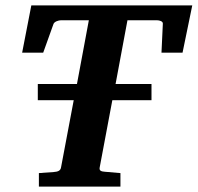

<svg xmlns="http://www.w3.org/2000/svg" viewBox="-20 -691 732 711"><path d="M692 -671H96L62 -496H140L178 -602C181 -611 197 -616 206 -616H309L265 -380H120V-320H253L206 -71C204 -58 193 -55 179 -54C179 -54 150 -52 124 -50V0H426V-50L368 -55C356 -56 347 -58 349 -70L396 -320H541V-380H408L452 -616H561C571 -616 584 -612 583 -603L578 -496H656Z"/></svg>

Font: Veleka
Style: Bold Italic
Weight: 700
Italic angle: -12°
Designer: Stefan Peev, Context Ltd, 2016; SIL International, 1997-2014.
Foundry: Stefan Peev, Context Ltd, 2016
Version: Version 5.000